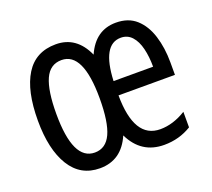

<svg xmlns="http://www.w3.org/2000/svg" viewBox="-100 -741 895 812"><g transform="rotate(-20 347.5 -334.5)"><path d="M493 -612Q549 -612 584 -580.5Q619 -549 636 -495Q653 -441 653 -375V-319H399Q400 -124 517 -124Q575 -124 633 -160V-90Q578 -56 510 -56Q407 -56 360 -153Q318 -56 221 -56Q134 -56 88 -130.5Q42 -205 42 -335Q42 -469 87 -541Q132 -613 223 -613Q316 -613 359 -517Q401 -612 493 -612ZM491 -545Q407 -545 400 -383H578Q578 -428 569 -465Q560 -502 540.5 -523.5Q521 -545 491 -545ZM223 -542Q171 -542 148 -490.5Q125 -439 125 -335Q125 -126 223 -126Q273 -126 296.5 -177Q320 -228 320 -335Q320 -542 223 -542Z"/></g></svg>

Font: Noto Sans Malayalam UI ExtraCondensed
Style: Regular
Weight: 400
Width: 2
Designer: Jelle Bosma - Monotype Design Team
Foundry: Monotype Imaging Inc.
Version: Version 2.104; ttfautohint (v1.8.4.7-5d5b)